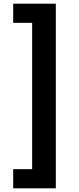

<svg xmlns="http://www.w3.org/2000/svg" viewBox="-20 -852 428 1038"><path d="M153.8 62.5V-728.5H51.3V-832H281.8V166H51.3V62.5Z"/></svg>

Font: Noto Sans Oriya
Style: Regular
Weight: 400
Designer: Amélie Bonet and Sol Matas
Foundry: Google LLC
Version: Version 2.006